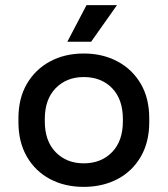

<svg xmlns="http://www.w3.org/2000/svg" viewBox="-20 -716 655 750"><path d="M307 14Q233 14 175.5 -16.5Q118 -47 85 -104Q52 -161 52 -239V-254Q52 -332 85 -388.5Q118 -445 175.5 -476Q233 -507 307 -507Q381 -507 439 -476Q497 -445 530 -388.5Q563 -332 563 -254V-239Q563 -161 530 -104Q497 -47 439 -16.5Q381 14 307 14ZM307 -78Q375 -78 417.5 -121.5Q460 -165 460 -242V-251Q460 -328 418 -371.5Q376 -415 307 -415Q240 -415 197.5 -371.5Q155 -328 155 -251V-242Q155 -165 197.5 -121.5Q240 -78 307 -78ZM243 -553 318 -696H437L336 -553Z"/></svg>

Font: Space Grotesk Light Medium
Style: Regular
Weight: 500
Version: Version 2.000